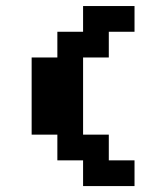

<svg xmlns="http://www.w3.org/2000/svg" viewBox="-20 -628 561 648"><path d="M434 -607.6V-520.8H347.2V-434H260.4V-173.6H347.2V-86.8H434V0H260.4V-86.8H173.6V-173.6H86.8V-434H173.6V-520.8H260.4V-607.6Z"/></svg>

Font: 8-bit Operator+ 8
Style: Bold
Weight: 700
Designer: GrandChaos9000
Version: Version 1.3.0 - August 1, 2014